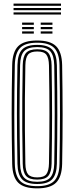

<svg xmlns="http://www.w3.org/2000/svg" viewBox="-20 -1030 409 1057"><path d="M184.8 7Q111.5 7 80 -24.5Q48.6 -55.9 47.1 -127.8Q45.6 -205.9 44.9 -273.1Q44.2 -340.4 44.2 -403.7Q44.2 -467 44.9 -532.3Q45.7 -597.7 47.1 -672Q48.6 -744.2 80.1 -775.6Q111.5 -807 184.8 -807Q257.1 -807 288.8 -775.6Q320.5 -744.2 322.1 -672Q323.3 -600.7 324 -533.7Q324.8 -466.7 324.7 -400.8Q324.7 -334.9 324.1 -267.4Q323.5 -199.9 322.1 -127.8Q320.4 -56.1 288.9 -24.6Q257.3 7 184.8 7ZM184.8 -5.1Q249.9 -5.1 278.1 -33.7Q306.3 -62.4 307.6 -128.2Q308.8 -199.2 309.5 -265.4Q310.2 -331.5 310.2 -396.7Q310.2 -461.8 309.6 -529.7Q309 -597.5 307.6 -671.6Q306.3 -738.1 277.8 -766.5Q249.3 -794.9 184.8 -794.9Q117.9 -794.9 90.5 -765.8Q63 -736.7 61.6 -671.6Q60.1 -593.6 59.4 -526.1Q58.7 -458.6 58.7 -395.1Q58.7 -331.6 59.4 -266.4Q60.2 -201.3 61.6 -128.2Q63 -63.2 90.6 -34.1Q118.1 -5.1 184.8 -5.1ZM184.8 -17.1Q126.4 -17.1 101.9 -42.7Q77.3 -68.3 76.1 -128.5Q74.6 -206.5 73.9 -274.1Q73.2 -341.7 73.2 -405.1Q73.2 -468.4 73.9 -533.4Q74.7 -598.3 76.1 -671.3Q77.3 -731.8 101.9 -757.3Q126.5 -782.9 184.8 -782.9Q242.8 -782.9 267.3 -756.9Q291.8 -730.9 293.1 -671.2Q294.5 -590.6 295.1 -522.7Q295.7 -454.8 295.7 -392.3Q295.7 -329.7 295 -265.7Q294.3 -201.7 293.1 -128.6Q291.8 -70 267.7 -43.6Q243.6 -17.1 184.8 -17.1ZM184.8 -29.2Q236.4 -29.2 256.9 -52.6Q277.4 -76 278.6 -129Q280 -210.5 280.6 -277.5Q281.2 -344.5 281.2 -406.1Q281.2 -467.6 280.5 -531.5Q279.8 -595.5 278.6 -670.7Q277.4 -723.2 257.3 -747Q237.1 -770.8 184.8 -770.8Q133.5 -770.8 112.6 -747.9Q91.7 -725.1 90.6 -671.2Q89.1 -597.4 88.4 -531.5Q87.7 -465.6 87.7 -401.8Q87.7 -338.1 88.4 -271.2Q89.2 -204.3 90.6 -128.6Q91.7 -74.3 113.1 -51.8Q134.4 -29.2 184.8 -29.2ZM184.8 -41.3Q141.4 -41.3 123.7 -61.3Q106 -81.2 105.1 -128.9Q103.2 -233.4 102.5 -319.8Q101.9 -406.1 102.7 -490Q103.4 -573.9 105.1 -670.9Q106 -718.7 123.5 -738.7Q141 -758.7 184.8 -758.7Q229.2 -758.7 246.3 -737.9Q263.3 -717.1 264.1 -670.3Q265.5 -586.4 266.1 -519.2Q266.7 -451.9 266.7 -391.5Q266.7 -331 266 -268Q265.3 -205 264.1 -129.6Q263.2 -82.9 246.2 -62.1Q229.2 -41.3 184.8 -41.3ZM184.8 -53.4Q222.3 -53.4 235.5 -71.6Q248.8 -89.9 249.6 -129.9Q251 -210.3 251.6 -275.3Q252.2 -340.3 252.2 -400.6Q252.2 -460.8 251.6 -525.5Q251 -590.2 249.6 -669.8Q248.8 -710.7 235.4 -728.7Q222 -746.6 184.8 -746.6Q149.1 -746.6 134.7 -729.8Q120.4 -712.9 119.6 -670.5Q117.9 -571.7 117.1 -486.5Q116.4 -401.2 117.1 -315.6Q117.7 -230 119.6 -129.3Q120.4 -87.6 134.5 -70.5Q148.6 -53.4 184.8 -53.4ZM204.2 -893.3V-905.4H268.7V-893.3ZM101.7 -845V-857.1H166.2V-845ZM101.7 -869.2V-881.2H166.2V-869.2ZM101.7 -893.3V-905.4H166.2V-893.3ZM204.2 -845V-857.1H268.7V-845ZM204.2 -869.2V-881.2H268.7V-869.2ZM315.8 -998.1H54.6V-1010.2H315.8ZM315.8 -949.8H54.6V-961.9H315.8ZM315.8 -973.9H54.6V-986H315.8Z"/></svg>

Font: Big Shoulders Inline Display SC Thin
Style: Regular
Weight: 100
Designer: Patric King
Foundry: XO Type Co
Version: Version 2.002